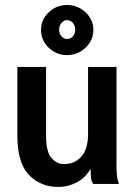

<svg xmlns="http://www.w3.org/2000/svg" viewBox="-20 -731 540 763"><path d="M212 12Q141 12 95 -36Q49 -84 49 -192V-465H163V-192Q163 -130 183.5 -104.5Q204 -79 235 -79Q277 -79 303.5 -109Q330 -139 330 -200V-465H443V-74Q443 -52 444.5 -34.5Q446 -17 453 0H350Q342 -15 341 -30Q340 -45 340 -60Q319 -24 284.5 -6Q250 12 212 12ZM246 -512Q204 -512 173.5 -541.5Q143 -571 143 -612Q143 -653 173.5 -682Q204 -711 246 -711Q289 -711 320 -682Q351 -653 351 -612Q351 -571 320 -541.5Q289 -512 246 -512ZM247 -576Q260 -576 269.5 -586.5Q279 -597 279 -613Q279 -629 269.5 -640Q260 -651 247 -651Q234 -651 224.5 -640Q215 -629 215 -613Q215 -597 224.5 -586.5Q234 -576 247 -576Z"/></svg>

Font: Ligconsolata
Style: Bold
Weight: 700
Monospace: yes
Designer: Raph Levien, Cyreal, Brenton Simpson
Foundry: Raph Levien, Cyreal, Google
Version: Version 3.001; ttfautohint (v1.8.2.53-6de2)